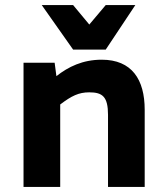

<svg xmlns="http://www.w3.org/2000/svg" viewBox="-20 -739 660 759"><path d="M218 0V-326C263 -360 291 -374 333 -374C385 -374 407 -357 407 -285V0H552V-305C552 -425 501 -503 382 -503C307 -503 250 -475 203 -438L196 -491H73V0ZM398 -543 515 -719H398L333 -642L269 -719H145L269 -543Z"/></svg>

Font: Falling Sky
Style: Bd+
Weight: 400
Designer: Paul D. Hunt
Foundry: Adobe Systems Incorporated
Version: Version 1.02